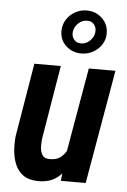

<svg xmlns="http://www.w3.org/2000/svg" viewBox="-56 -835 588 887"><g transform="rotate(5 238.0 -391.5)"><path d="M273.9 -132.3 342.8 -528.3H466.3L374.5 0H259.3ZM304.2 -237.3 336.4 -238.8Q332 -197.8 321.5 -153.8Q311 -109.9 290.5 -72Q270 -34.2 236.1 -11.2Q202.1 11.7 151.4 10.3Q110.4 9.3 85.4 -8.5Q60.5 -26.4 48.1 -55.4Q35.6 -84.5 32.7 -118.9Q29.8 -153.3 33.2 -186.5L90.3 -528.3H212.9L155.8 -185.1Q154.8 -173.3 154.3 -158Q153.8 -142.6 157 -128.9Q160.2 -115.2 168.7 -106Q177.2 -96.7 194.3 -95.7Q233.9 -93.8 256.6 -116Q279.3 -138.2 290 -172.1Q300.8 -206.1 304.2 -237.3ZM201.7 -689.9Q201.7 -719.2 217 -743.2Q232.4 -767.1 257.1 -780.8Q281.7 -794.4 311 -794.4Q352.1 -794.4 381.6 -766.6Q411.1 -738.8 411.1 -696.8Q411.1 -667.5 395.5 -644Q379.9 -620.6 355.2 -607.4Q330.6 -594.2 301.8 -594.2Q260.7 -594.2 231.2 -621.1Q201.7 -647.9 201.7 -689.9ZM254.4 -690.4Q252 -670.4 263.4 -655.5Q274.9 -640.6 296.4 -640.6Q319.3 -640.6 337.2 -657.2Q355 -673.8 357.9 -696.3Q360.8 -716.8 349.4 -732.2Q337.9 -747.6 316.9 -747.6Q293 -747.6 275.1 -730.5Q257.3 -713.4 254.4 -690.4Z"/></g></svg>

Font: Roboto Condensed SemiBold
Style: Italic
Weight: 600
Italic angle: -12°
Designer: Christian Robertson
Foundry: Google
Version: Version 3.008; 2023